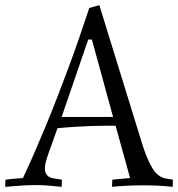

<svg xmlns="http://www.w3.org/2000/svg" viewBox="-47 -724 690 744"><path d="M294.9 -570.8 191.9 -271H391.1L309.1 -570.8ZM337.9 -704.1 502.9 -169.9Q521 -110.4 542.5 -74Q564 -37.6 596.2 -32.2L623 -27.8L622.1 0Q597.2 -2.9 568.1 -4.4Q539.1 -5.9 508.8 -5.9Q476.6 -5.9 445.8 -4.4Q415 -2.9 387.2 0L388.2 -27.8L457 -34.2L400.9 -236.8H381.8Q368.7 -236.8 347.2 -236.6Q325.7 -236.3 298.6 -235.4Q271.5 -234.4 240.2 -232.4Q209 -230.5 175.8 -227.1L148.9 -151.9Q140.1 -128.4 133.5 -107.4Q127 -86.4 127 -70.8Q127 -55.2 135.3 -45.2Q143.6 -35.2 164.1 -32.2L192.9 -27.8L191.9 0Q165.5 -2.9 141.4 -4.9Q117.2 -6.8 90.8 -6.8Q64.5 -6.8 36.1 -4.9Q7.8 -2.9 -26.9 0L-25.9 -27.8Q-11.7 -29.3 1 -30.8Q12.2 -31.7 23.4 -32.7Q34.7 -33.7 42 -34.2Q62 -76.2 83.7 -126Q105.5 -175.8 128.2 -230.5Q150.9 -285.2 173.6 -343.8Q196.3 -402.3 218.3 -461.4Q240.2 -520.5 260.5 -579.1Q280.8 -637.7 298.8 -692.9Z"/></svg>

Font: Simonetta
Style: Regular
Weight: 400
Designer: Gayaneh Bagdasaryan
Foundry: BrownFox
Version: Version 1.001